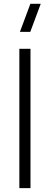

<svg xmlns="http://www.w3.org/2000/svg" viewBox="-20 -972 258 992"><path d="M80 0H137.5V-720H80ZM83 -807.5H136.5L190.5 -952.5H137Z"/></svg>

Font: Eudonet Light
Style: Regular
Weight: 300
Designer: Mikhail Sharanda
Foundry: Mikhail Sharanda
Version: Version 4.503;Glyphs 3.1.2 (3151)